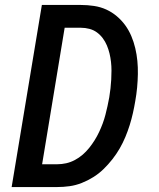

<svg xmlns="http://www.w3.org/2000/svg" viewBox="-20 -755 640 775"><path d="M27 0 149 -735H306Q333 -735 359.5 -731Q386 -727 409 -716.5Q432 -706 451.5 -689.5Q471 -673 485.5 -653Q500 -633 510 -609.5Q520 -586 526 -560.5Q532 -535 534.5 -509Q537 -483 536.5 -456Q536 -429 533.5 -402Q531 -375 526 -347Q522 -323 516.5 -298.5Q511 -274 503.5 -250Q496 -226 486 -202Q476 -178 463 -155.5Q450 -133 433.5 -112Q417 -91 398 -72.5Q379 -54 356.5 -40Q334 -26 310 -16.5Q286 -7 261 -3.5Q236 0 211 0ZM150 -92H211Q229 -92 247 -96Q265 -100 282 -109Q299 -118 313.5 -130.5Q328 -143 340 -158Q352 -173 362 -189Q372 -205 380 -222Q388 -239 394.5 -256.5Q401 -274 405.5 -291.5Q410 -309 414 -327Q418 -345 421 -362Q424 -380 426 -398Q428 -416 429 -434Q430 -452 430 -470Q430 -488 428 -505.5Q426 -523 422 -539.5Q418 -556 411.5 -571.5Q405 -587 395 -600.5Q385 -614 371.5 -624Q358 -634 341 -638.5Q324 -643 306 -643H241Z"/></svg>

Font: Iosevka SS04 Semibold Extended
Style: Italic
Weight: 600
Width: 7
Italic angle: -9°
Monospace: yes
Designer: Belleve Invis
Foundry: Belleve Invis
Version: Version 19.0.0; ttfautohint (v1.8.4)